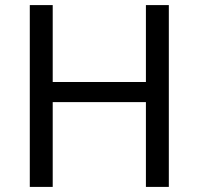

<svg xmlns="http://www.w3.org/2000/svg" viewBox="-20 -734 781 754"><path d="M643 0V-714H553V-412H187V-714H97V0H187V-333H553V0Z"/></svg>

Font: Noto Sans Miao
Style: Regular
Weight: 400
Designer: Monotype Design Team
Foundry: Monotype Imaging Inc.
Version: Version 2.003